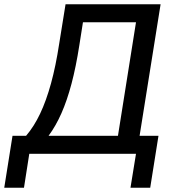

<svg xmlns="http://www.w3.org/2000/svg" viewBox="-62 -725 821 905"><path d="M-42 160 -3 -85H61Q98 -128 127 -189Q156 -250 178.5 -332Q201 -414 217 -519L247 -705H695L596 -85H685L646 160H553L579 0H76L51 160ZM167 -85H494L579 -620H329L312 -512Q296 -409 275 -330Q254 -251 227.5 -191Q201 -131 167 -85Z"/></svg>

Font: Nunito Sans 10pt SemiCondensed SemiBold
Style: Italic
Weight: 600
Width: 4
Italic angle: -9°
Designer: Vernon Adams
Foundry: Vernon Adams
Version: Version 3.101;gftools[0.9.27]